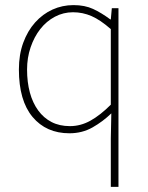

<svg xmlns="http://www.w3.org/2000/svg" viewBox="-20 -510 580 752"><path d="M414 222V32L416 -66Q383 -34 342.5 -11Q302 12 252 12Q161 12 107.5 -52Q54 -116 54 -238Q54 -296 71 -342.5Q88 -389 117.5 -422Q147 -455 185.5 -472.5Q224 -490 268 -490Q312 -490 344.5 -475Q377 -460 412 -434H414L418 -478H444V222ZM254 -16Q296 -16 334.5 -37.5Q373 -59 414 -100V-396Q373 -432 338.5 -447Q304 -462 266 -462Q228 -462 195 -444.5Q162 -427 138 -396.5Q114 -366 100 -325Q86 -284 86 -238Q86 -188 97 -147.5Q108 -107 129.5 -77.5Q151 -48 182 -32Q213 -16 254 -16Z"/></svg>

Font: TypoPRO Source Sans Pro
Style: Regular
Weight: 200
Designer: Paul D. Hunt
Foundry: Adobe Systems Incorporated
Version: Version 2.020;PS 2.000;hotconv 1.0.86;makeotf.lib2.5.63406